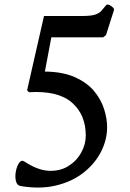

<svg xmlns="http://www.w3.org/2000/svg" viewBox="-20 -831 583 864"><path d="M72 6Q56 3 51.5 -17Q47 -37 51.5 -60.5Q56 -84 66.5 -98.5Q77 -113 90 -104Q149 -65 199 -62.5Q249 -60 286.5 -83Q324 -106 345 -143.5Q366 -181 366 -221Q366 -315 303.5 -369.5Q241 -424 110 -416L102 -425L178 -759H348Q389 -759 407.5 -765Q426 -771 435.5 -781.5Q445 -792 457 -807Q461 -813 471 -809Q481 -805 488.5 -797Q496 -789 492 -783L457 -673L444 -663H211L182 -509Q263 -508 317.5 -483.5Q372 -459 403.5 -421Q435 -383 448.5 -340Q462 -297 462 -259Q462 -201 434 -147Q406 -93 354.5 -53Q303 -13 231 4Q159 21 72 6Z"/></svg>

Font: Anvers
Style: Regular
Weight: 400
Designer: Ishtar van Looy
Version: Version 1.000